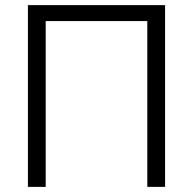

<svg xmlns="http://www.w3.org/2000/svg" viewBox="-20 -730 754 750"><path d="M89.1 0V-710H624.8V0H555.4V-647.7H158.5V0Z"/></svg>

Font: Raleway Thin
Style: Regular
Weight: 100
Designer: Matt McInerney, Pablo Impallari, Rodrigo Fuenzalida
Foundry: Matt McInerney, Pablo Impallari, Rodrigo Fuenzalida
Version: Version 4.026